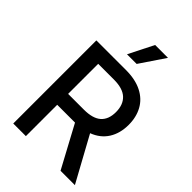

<svg xmlns="http://www.w3.org/2000/svg" viewBox="-270 -1047 1155 1155"><g transform="rotate(45 308.0 -469.0)"><path d="M72.3 -707H324.2Q404.3 -707 459.2 -679.2Q514.2 -651.4 541.7 -601.3Q569.3 -551.3 569.3 -485.4Q569.3 -413.1 536.6 -361.3Q503.9 -309.6 440.4 -285.6L596.7 0H474.6L331.1 -266.6H324.2H179.7V0H72.3ZM313.5 -359.4Q389.6 -359.4 425.3 -391.4Q460.9 -423.3 460.9 -485.4Q460.9 -547.9 425 -581.5Q389.2 -615.2 313.5 -615.2H179.7V-359.4ZM341.8 -937.5H451.2L343.8 -778.3H261.7Z"/></g></svg>

Font: Pretendard GOV Medium
Style: Regular
Weight: 500
Designer: Base glyphs from Inter by Rasmus Andersson; Hangeul glyphs from Noto Sans CJK(Source Han Sans) by Jang Soo-young and Kan
Foundry: Kil Hyung-jin
Version: Version 1.309